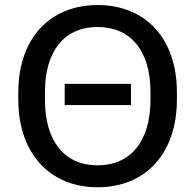

<svg xmlns="http://www.w3.org/2000/svg" viewBox="-20 -749 791 778"><path d="M242.2 -323.2H510.7V-409.2H242.2ZM375.5 9.8C568.4 9.8 696.8 -125.5 696.8 -345.7V-375C696.8 -593.8 569.3 -728.5 375.5 -728.5C182.1 -728.5 54.2 -593.3 54.2 -375V-345.7C54.2 -126.5 182.6 9.8 375.5 9.8ZM375.5 -79.1C242.2 -79.1 162.1 -175.3 162.1 -345.7V-375C162.1 -544.4 242.2 -639.6 375.5 -639.6C509.3 -639.6 589.8 -543.9 589.8 -375V-345.7C589.8 -175.8 508.8 -79.1 375.5 -79.1Z"/></svg>

Font: Winston
Style: Regular
Weight: 400
Designer: Vernon Adams, Kim Jin-seong, David Berlow, Cristiano Sobral
Foundry: The Winston Project Authors
Version: Version 3.004